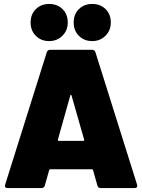

<svg xmlns="http://www.w3.org/2000/svg" viewBox="-20 -952 720 972"><path d="M473 -13 451 -91Q449 -95 446 -95H234Q231 -95 229 -91L207 -13Q204 0 190 0H19Q1 0 6 -17L217 -688Q221 -700 234 -700H446Q459 -700 463 -688L674 -17Q675 -15 675 -11Q675 0 661 0H490Q476 0 473 -13ZM277 -239H402Q408 -239 406 -245L342 -469Q341 -472 339 -472Q337 -472 336 -469L273 -245Q272 -239 277 -239ZM353 -838Q353 -880 379.5 -906Q406 -932 447 -932Q488 -932 514.5 -906Q541 -880 541 -838Q541 -798 514 -771Q487 -744 447 -744Q406 -744 379.5 -770.5Q353 -797 353 -838ZM135 -838Q135 -880 161.5 -906Q188 -932 229 -932Q270 -932 296.5 -906Q323 -880 323 -838Q323 -798 296 -771Q269 -744 229 -744Q188 -744 161.5 -770.5Q135 -797 135 -838Z"/></svg>

Font: Barlow Black
Style: Regular
Weight: 900
Designer: Jeremy Tribby
Foundry: Tribby Type
Version: Version 1.422